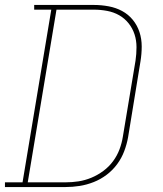

<svg xmlns="http://www.w3.org/2000/svg" viewBox="-38 -755 658 775"><path d="M-18 0V-19H53L169 -716H100V-735H341Q371 -735 400.5 -729.5Q430 -724 455 -710.5Q480 -697 498 -675Q516 -653 525 -625.5Q534 -598 534 -567.5Q534 -537 529 -507L479 -201Q474 -173 463.5 -145Q453 -117 435 -92.5Q417 -68 392.5 -49.5Q368 -31 340 -20Q312 -9 283.5 -4.5Q255 0 226 0ZM74 -19H226Q253 -19 279 -23Q305 -27 330.5 -37.5Q356 -48 379 -65Q402 -82 418.5 -104.5Q435 -127 444.5 -152.5Q454 -178 458 -204L509 -510Q513 -537 513 -564.5Q513 -592 505 -616.5Q497 -641 481 -661Q465 -681 443 -693.5Q421 -706 394.5 -711Q368 -716 341 -716H190Z"/></svg>

Font: Iosevka Curly Slab ThEx
Style: Italic
Weight: 100
Width: 7
Italic angle: -9°
Monospace: yes
Designer: Belleve Invis
Foundry: Belleve Invis
Version: Version 11.1.0; ttfautohint (v1.8.3)